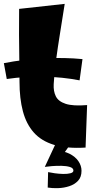

<svg xmlns="http://www.w3.org/2000/svg" viewBox="-23 -763 501 994"><path d="M420 1Q323 7 257 -13Q191 -33 152 -77Q113 -121 95.5 -187Q78 -253 78 -339Q78 -386 77 -449.5Q76 -513 75.5 -583Q75 -653 76 -717L312 -743Q300 -666 288 -592Q276 -518 267 -451Q258 -384 255 -327Q253 -291 266 -264.5Q279 -238 317 -225.5Q355 -213 428 -219ZM389 -347Q302 -364 204.5 -366Q107 -368 12 -354L-3 -436Q98 -456 205.5 -461Q313 -466 404 -457ZM224 208 226 128Q239 131 260.5 134Q282 137 304 137.5Q326 138 341.5 134Q357 130 357 120Q357 107 339 101.5Q321 96 295.5 95.5Q270 95 245.5 97Q221 99 209 101L259 17Q305 17 336 32.5Q367 48 383 71.5Q399 95 399 121Q399 154 381 173Q363 192 335.5 201Q308 210 278 211Q248 212 224 208ZM209 101 265 -19 347 -24 265 91Z"/></svg>

Font: Marhey Light
Style: Regular
Weight: 300
Designer: Nur Syamsi & Bustanul Arifin
Foundry: Namelatype
Version: Version 1.000